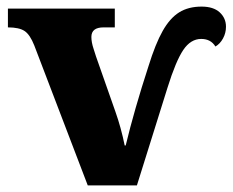

<svg xmlns="http://www.w3.org/2000/svg" viewBox="-20 -562 705 582"><path d="M84 -424Q71 -457 54.5 -468Q38 -479 4 -479V-536H328V-479H294Q257 -479 257 -450Q257 -434 263.5 -414.5Q270 -395 271 -391L330 -223Q347 -175 358 -121H361Q387 -229 430 -361Q451 -429 473 -468Q495 -507 523 -524.5Q551 -542 591 -542Q627 -542 646 -524.5Q665 -507 665 -481Q665 -462 656 -445.5Q647 -429 633 -421Q619 -444 590 -444Q558 -444 535.5 -410.5Q513 -377 488 -297L395 0H246Z"/></svg>

Font: Noto Serif ExtraBold
Style: Regular
Weight: 800
Designer: Monotype Design Team
Foundry: Monotype Imaging Inc.
Version: Version 1.001